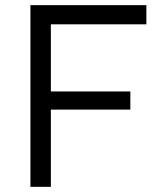

<svg xmlns="http://www.w3.org/2000/svg" viewBox="-20 -723 635 743"><path d="M97.7 -703.1V0H176.8V-298.8H484.4V-369.1H176.8V-628.9H546.4V-703.1Z"/></svg>

Font: Faust Sans
Style: Regular
Weight: 400
Designer: Andreas Faust
Version: Version 1.003;Glyphs 3.1.2 (3151)